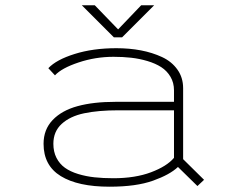

<svg xmlns="http://www.w3.org/2000/svg" viewBox="-20 -694 890 725"><path d="M562 -674 441 -553H410L289 -674H338L426 -583L513 -674ZM419.5 -512Q468.5 -512 512 -503.8Q555.5 -495.5 592 -478.5Q628.5 -461.5 650 -431.2Q671.5 -401 671.5 -361V-93L750.5 -15L725.5 8.5L652 -63.5Q621.5 -34.5 558 -11.8Q494.5 11 393.5 11Q274.5 11 209.5 -29Q144.5 -69 144.5 -151Q144.5 -205 179 -241Q213.5 -277 273 -293.2Q332.5 -309.5 415.5 -309.5H637V-353Q637 -381.5 623.8 -404Q610.5 -426.5 588.8 -440.5Q567 -454.5 536.8 -463.5Q506.5 -472.5 475.2 -476Q444 -479.5 408.5 -479.5Q340.5 -479.5 276.8 -458.2Q213 -437 187.5 -409.5L162.5 -436.5Q192.5 -468.5 261.8 -490.2Q331 -512 419.5 -512ZM408 -21Q490.5 -21 550.2 -43.5Q610 -66 637 -98V-277.5H428.5Q350.5 -277.5 297.5 -266.2Q244.5 -255 213 -226.2Q181.5 -197.5 181.5 -151Q181.5 -121 193.2 -98Q205 -75 225.2 -60.5Q245.5 -46 275 -37Q304.5 -28 336.8 -24.5Q369 -21 408 -21Z"/></svg>

Font: League Mono Wide Thin
Style: Regular
Weight: 100
Width: 8
Designer: Tyler Finck
Foundry: The League of Moveable Type / Tyler Finck
Version: Version 2.210